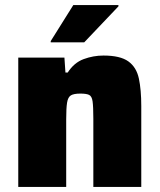

<svg xmlns="http://www.w3.org/2000/svg" viewBox="-20 -737 630 757"><path d="M52 0V-510H234L238 -451H247Q272 -490 310 -504Q348 -518 388 -518Q454 -518 486 -495Q518 -472 527.5 -427.5Q537 -383 537 -319V0H348V-269Q348 -317 345 -337.5Q342 -358 331 -363Q320 -368 297 -368Q271 -368 259.5 -361Q248 -354 244.5 -332.5Q241 -311 241 -267V0ZM180 -570V-575L269 -717H447V-712L312 -570Z"/></svg>

Font: Saira ExtraBold
Style: Regular
Weight: 800
Designer: Hector Gatti with collaboration of the Omnibus-Type team
Foundry: Omnibus-Type
Version: Version 1.100; ttfautohint (v1.8.3)